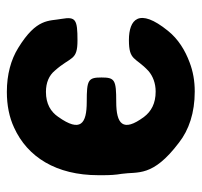

<svg xmlns="http://www.w3.org/2000/svg" viewBox="-34 -544 588 560"><g transform="rotate(90 260.0 -264.0)"><path d="M277 -309C213 -309 206 -305 206 -266C206 -227 213 -223 277 -223C341 -223 367 -205 321 -140C306 -118 283 -104 248 -104C221 -104 200 -113 186 -130C144 -177 158 -196 98 -196C37 -196 28 -191 35 -150C42 -113 32 -77 120 -23C154 -2 197 10 248 10C287 10 322 3 352 -11C438 -50 491 -134 491 -257V-271C491 -290 490 -308 487 -325C480 -372 498 -415 396 -492C359 -521 309 -538 247 -538C216 -538 188 -533 162 -523C127 -510 94 -490 70 -460C1 -375 37 -346 97 -346C158 -346 146 -365 187 -403C202 -416 223 -424 247 -424C282 -424 305 -411 321 -390C367 -328 341 -309 277 -309Z"/></g></svg>

Font: Asimov Print
Style: A
Weight: 500
Designer: Google
Version: Version 2.000980: 2014